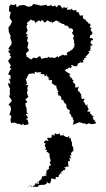

<svg xmlns="http://www.w3.org/2000/svg" viewBox="-20 -608 524 946"><path d="M268 50C264 53 269 58 250 48C252 60 244 49 249 60C239 63 246 48 237 58C228 68 230 54 236 67C229 72 226 74 225 71C206 70 212 72 219 87C216 86 202 79 200 90C213 84 195 86 198 93C192 95 205 100 206 100C198 109 202 105 201 110C209 125 208 131 198 123C207 132 208 133 211 131C216 139 207 134 209 139C230 149 217 154 228 144C221 148 223 167 231 168C231 167 235 162 222 164C226 167 231 180 229 191C229 187 221 188 227 197C224 202 236 199 231 196C227 205 233 215 230 208C217 206 221 220 222 226C226 229 219 217 209 237C208 232 207 227 210 228C206 248 215 235 202 256C215 243 210 256 205 260C200 252 191 268 191 258C182 270 186 271 187 267C188 269 177 285 179 280C177 272 181 278 165 293C159 284 175 285 171 297C155 298 162 295 154 292C159 299 147 308 137 313L128 305L113 318L130 306L144 313C153 310 153 313 169 313C162 302 172 307 172 307C173 306 174 302 190 303C189 296 190 308 204 300C211 298 212 294 210 284C215 298 224 293 225 297C227 296 234 278 231 275C228 276 228 287 235 270C245 275 257 278 256 270C248 276 254 265 252 270C259 257 264 268 266 265C275 258 265 254 272 254C277 240 284 249 290 246C291 248 280 245 279 240C300 231 288 227 299 231C303 217 307 217 294 221C303 210 307 220 308 211C311 204 304 216 318 213C315 193 314 200 318 201C313 190 315 197 317 185C326 191 326 177 324 184C324 171 318 164 331 173C335 175 322 161 326 155C335 164 331 158 331 153C326 147 341 144 325 139C327 145 340 137 329 143C339 142 334 133 340 140C345 120 337 119 336 117C338 126 347 110 342 118C331 108 336 105 336 105C329 106 343 90 326 87C326 87 323 92 333 92C333 91 327 81 329 68C328 71 327 76 320 73C324 60 318 61 313 69C296 65 293 58 292 58C294 46 300 50 290 59C295 58 274 60 276 59C275 50 274 43 266 55ZM227 -580 211 -578V-585L198 -582L177 -580L173 -583L144 -588L137 -580L141 -579L115 -574H120L100 -583H90L76 -581L62 -572L59 -588L49 -583L31 -586L30 -580L26 -579L24 -552L33 -549V-548L28 -524H26L34 -509L39 -505L35 -491L25 -477L22 -474L23 -453L26 -444L32 -432L31 -420V-419L37 -404V-391L24 -373L21 -365L32 -363L20 -356L32 -339L27 -334L36 -328L21 -310V-305L33 -286L28 -275L37 -268L31 -265L20 -242L32 -236V-219L25 -220L32 -194L21 -200V-188L30 -170L28 -164L29 -142L31 -143L24 -135L38 -113L34 -105L25 -97L22 -88L29 -89L34 -75L33 -62L26 -41L31 -42L37 -29L33 -28L32 -11L36 -1L41 -3L52 -4L68 3L71 1L91 9V-1L100 9L121 4L116 -19H107L118 -28L107 -46L120 -49L112 -53L111 -75L106 -88L105 -99L118 -106L115 -105L105 -118L120 -131L114 -145L113 -156L117 -162L114 -174L120 -189L105 -188L113 -196L106 -224L112 -219L113 -227L122 -244H126L143 -247C146 -245 155 -240 150 -250C146 -248 155 -253 154 -255C160 -255 163 -244 165 -252H184C174 -235 180 -247 198 -243C182 -233 191 -249 200 -239C196 -232 201 -227 211 -242C213 -228 199 -235 216 -231C219 -226 216 -222 222 -227C225 -217 230 -222 217 -223C220 -218 222 -210 226 -213C234 -215 245 -213 229 -194C238 -210 233 -204 239 -194C237 -199 244 -191 250 -187C257 -187 260 -186 258 -175C265 -162 265 -167 263 -160C256 -162 277 -159 264 -154C262 -145 268 -155 267 -137C278 -139 274 -137 286 -123C284 -139 282 -123 281 -126C286 -109 284 -114 293 -117C290 -113 296 -98 305 -96C305 -96 302 -96 309 -88C313 -93 302 -91 309 -77C312 -68 317 -70 323 -65C317 -67 322 -68 325 -62C317 -47 323 -61 324 -46C324 -46 330 -39 325 -48C332 -44 333 -30 331 -32C344 -30 338 -22 338 -22C341 -19 335 -18 339 -20C341 -20 343 -15 343 -15C341 1 345 -12 338 7C349 3 360 -1 371 -6L390 0H398L406 5L415 0L432 3L429 5L452 0L453 -8L447 -6C444 -12 458 -12 441 -17C438 -2 447 -14 436 -19C451 -20 439 -18 453 -18C446 -18 442 -19 437 -27C435 -34 440 -27 441 -35C436 -38 427 -45 423 -36C432 -33 435 -48 423 -48C426 -45 420 -60 430 -58C427 -58 425 -55 409 -60C414 -67 420 -71 416 -72C412 -83 408 -78 412 -95C404 -82 395 -94 403 -92C395 -98 399 -104 390 -108C397 -121 402 -121 391 -122C382 -115 380 -126 381 -136C374 -129 373 -129 381 -139C382 -140 379 -143 371 -155C374 -163 377 -157 371 -155C355 -163 370 -175 367 -184C363 -173 354 -179 350 -177C350 -190 357 -189 339 -204C339 -205 337 -211 345 -211C342 -212 328 -219 338 -215C334 -221 330 -233 330 -220C327 -236 316 -241 319 -234C328 -245 313 -231 328 -243C308 -250 316 -250 307 -259C316 -242 314 -250 311 -251C301 -256 302 -262 296 -270C302 -265 301 -264 303 -261C299 -266 314 -264 302 -271C307 -264 323 -271 319 -280C328 -267 322 -270 336 -280C324 -282 329 -286 336 -287C350 -281 343 -282 343 -282C344 -282 351 -283 355 -281C365 -282 358 -291 363 -289C364 -303 373 -290 378 -308C376 -294 377 -301 386 -300C390 -298 395 -307 383 -320C395 -305 399 -317 394 -320C397 -325 392 -319 407 -325C411 -324 408 -329 398 -325C404 -331 405 -331 420 -348C418 -346 421 -355 415 -354C414 -355 420 -361 424 -355C425 -372 429 -375 430 -373C422 -372 427 -373 427 -387C437 -375 438 -389 431 -391C426 -388 431 -405 423 -393C432 -409 426 -411 439 -410C438 -424 424 -419 423 -421C422 -433 425 -439 436 -435C425 -437 437 -439 435 -448C429 -453 435 -449 425 -464C433 -463 434 -475 420 -473C428 -476 419 -480 420 -473C428 -486 427 -481 424 -492C411 -492 423 -485 409 -504C420 -493 401 -502 401 -515C400 -512 409 -519 400 -509C393 -506 405 -513 390 -516C389 -530 385 -525 384 -524C390 -529 391 -527 390 -526C392 -537 371 -531 375 -529C369 -538 369 -552 369 -537C369 -554 366 -546 357 -548C370 -543 348 -548 360 -562C360 -556 348 -558 337 -558C341 -551 342 -564 347 -553C339 -557 328 -566 336 -568C329 -558 323 -560 310 -561C306 -565 315 -572 319 -571C308 -570 297 -569 301 -570C294 -567 302 -584 287 -565C283 -572 286 -572 279 -577C281 -578 280 -582 267 -583C264 -568 266 -584 261 -578C266 -569 252 -571 250 -588C252 -574 248 -583 244 -577C227 -579 235 -580 232 -587ZM113 -406 118 -426 108 -430 118 -436 107 -443 116 -457 110 -478 118 -490 114 -487 113 -495 132 -512 139 -507H149L153 -495L172 -508C175 -506 177 -503 181 -502L187 -511L201 -496L213 -508C220 -503 226 -502 230 -497C227 -508 238 -497 238 -495C252 -508 255 -501 256 -509C256 -505 269 -501 269 -508C259 -488 272 -503 273 -504C270 -487 283 -502 283 -491C293 -488 299 -490 299 -494C294 -484 297 -490 299 -483C311 -477 315 -489 307 -485C323 -469 322 -479 311 -470C321 -477 325 -472 318 -460C322 -472 331 -470 338 -464C340 -464 343 -449 334 -449C339 -455 331 -441 342 -439C337 -438 340 -446 336 -441C348 -434 345 -420 337 -423C349 -426 339 -417 337 -423C344 -415 346 -404 345 -401C340 -405 348 -393 347 -391C350 -391 343 -387 348 -374C342 -388 336 -384 346 -378C335 -363 337 -361 327 -359C332 -374 334 -360 318 -352C327 -359 314 -352 314 -352C310 -344 319 -352 323 -353C310 -346 305 -352 312 -335C296 -337 302 -340 301 -335C291 -336 286 -336 296 -344C279 -333 277 -331 286 -333C275 -337 268 -326 270 -323C260 -335 262 -334 262 -329C257 -328 250 -322 253 -323C236 -322 249 -322 235 -326C231 -319 225 -328 224 -325C221 -321 222 -329 222 -329L212 -323H205L184 -318L178 -331L168 -328L162 -321L145 -324L134 -315L121 -322L122 -323L111 -329L108 -346L120 -356L123 -361L114 -375L116 -378L120 -395C119 -400 116 -403 113 -406Z"/></svg>

Font: Charger Distortion
Style: 1
Weight: 400
Designer: Jasper
Foundry: Cannot Into Space Fonts
Version: Version 0.98